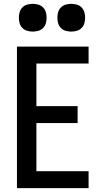

<svg xmlns="http://www.w3.org/2000/svg" viewBox="-20 -977 540 997"><path d="M68 0V-735H440V-647H169V-426H383V-338H169V-88H440V0ZM350 -813Q335 -813 321 -817Q307 -821 296.5 -831.5Q286 -842 282 -856Q278 -870 278 -885Q278 -900 282 -914Q286 -928 296.5 -938.5Q307 -949 321 -953Q335 -957 350 -957Q365 -957 379 -953Q393 -949 403.5 -938.5Q414 -928 418 -914Q422 -900 422 -885Q422 -870 418 -856Q414 -842 403.5 -831.5Q393 -821 379 -817Q365 -813 350 -813ZM150 -813Q135 -813 121 -817Q107 -821 96.5 -831.5Q86 -842 82 -856Q78 -870 78 -885Q78 -900 82 -914Q86 -928 96.5 -938.5Q107 -949 121 -953Q135 -957 150 -957Q165 -957 179 -953Q193 -949 203.5 -938.5Q214 -928 218 -914Q222 -900 222 -885Q222 -870 218 -856Q214 -842 203.5 -831.5Q193 -821 179 -817Q165 -813 150 -813Z"/></svg>

Font: Zed Sans Semibold
Style: Regular
Weight: 600
Designer: Belleve Invis
Foundry: Belleve Invis
Version: Version 1.0.0; ttfautohint (v1.8.4)